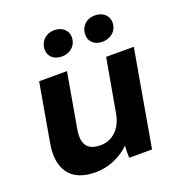

<svg xmlns="http://www.w3.org/2000/svg" viewBox="-134 -849 905 972"><g transform="rotate(-20 318.0 -363.0)"><path d="M217 11C287 11 352 -17 402 -65C400 -44 400 -18 401 0H524L615 -520H466L415 -233C402 -157 353 -109 287 -109C200 -109 194 -169 203 -223L255 -520H105L50 -206C27 -76 79 11 217 11ZM257 -598C300 -598 337 -627 337 -674C337 -710 307 -737 265 -737C221 -737 186 -706 186 -660C186 -624 214 -598 257 -598ZM475 -598C520 -598 556 -627 556 -674C556 -710 527 -737 482 -737C438 -737 405 -706 405 -660C405 -624 432 -598 475 -598Z"/></g></svg>

Font: Fixel Display
Style: Bold Italic
Weight: 700
Italic angle: -10°
Designer: AlfaBravo + MacPaw
Foundry: Kyrylo Tkachov, Marchela Mozhyna, Serhii Makarenko, Maria Weinstein, Zakhar Kryvoshyya
Version: Version 1.210;Glyphs 3.2 (3217)